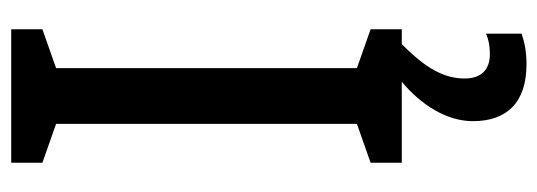

<svg xmlns="http://www.w3.org/2000/svg" viewBox="-336 -418 982 351"><g transform="rotate(-90 155.5 -243.0)"><path d="M187 115C187 78 205 44 250 0H277V-57L206 -82V-632L277 -657V-714H33V-657L104 -632V-82L33 -57V0H181C139 35 109 82 109 130C109 192 143 228 213 228C237 228 255 224 269 219V154C260 158 249 161 231 161C203 161 187 145 187 115Z"/></g></svg>

Font: Noto Sans Gurmukhi UI Condensed Medium
Style: Regular
Weight: 500
Width: 3
Designer: Jelle Bosma - Monotype Design Team
Foundry: Monotype Imaging Inc.
Version: Version 2.004